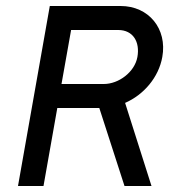

<svg xmlns="http://www.w3.org/2000/svg" viewBox="-20 -620 594 640"><path d="M397 -277C459 -304 509 -362 521 -430C538 -524 476 -600 382 -600H146L40 0H125L171 -260H311L395 0H485ZM374 -520C424 -520 447 -480 438 -430C429 -380 376 -340 326 -340H185L217 -520Z"/></svg>

Font: Gauge
Style: Italic
Weight: 400
Italic angle: -80°
Designer: Daniel Pimley
Foundry: Daniel Pimley
Version: Version 1.000;PS 001.001;hotconv 1.0.56